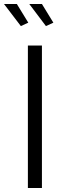

<svg xmlns="http://www.w3.org/2000/svg" viewBox="-50 -937 318 957"><path d="M-30 -917 54 -807 91 -824 34 -917ZM96 -917 179 -807 216 -824 159 -917ZM89 0H159V-710H89Z"/></svg>

Font: FIGSv2-sans-serif
Style: Regular
Weight: 400
Designer: Matt McInerney, Pablo Impallari, Rodrigo Fuenzalida,Mirko Velimirovic
Foundry: Matt McInerney, Pablo Impallari, Rodrigo Fuenzalida
Version: Version 4.021;hotconv 1.0.109;makeotfexe 2.5.65596